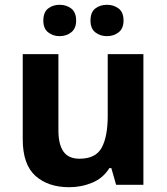

<svg xmlns="http://www.w3.org/2000/svg" viewBox="-20 -772 697 802"><path d="M579 -546V0H465L445 -70H437Q411 -28 365.5 -9Q320 10 269 10Q181 10 128 -37.5Q75 -85 75 -190V-546H224V-227Q224 -169 245 -139Q266 -109 312 -109Q380 -109 405 -155.5Q430 -202 430 -289V-546ZM161 -686Q161 -721 181 -736.5Q201 -752 229 -752Q257 -752 277.5 -736.5Q298 -721 298 -686Q298 -653 277.5 -637Q257 -621 229 -621Q201 -621 181 -637Q161 -653 161 -686ZM358 -686Q358 -721 378 -736.5Q398 -752 427 -752Q455 -752 475.5 -736.5Q496 -721 496 -686Q496 -653 475.5 -637Q455 -621 427 -621Q398 -621 378 -637Q358 -653 358 -686Z"/></svg>

Font: Noto Sans Ol Chiki
Style: Bold
Weight: 700
Designer: Monotype Design Team, Lewis McGuffie
Foundry: Monotype Imaging Inc.
Version: Version 2.003; ttfautohint (v1.8.4.7-5d5b)